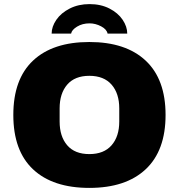

<svg xmlns="http://www.w3.org/2000/svg" viewBox="-20 -905 873 937"><path d="M45 -344Q45 -519 141.5 -609.5Q238 -700 416 -700Q594 -700 691 -609Q788 -518 788 -344Q788 -170 691 -79Q594 12 416 12Q238 12 141.5 -78.5Q45 -169 45 -344ZM562 -312V-376Q562 -449 524.5 -492Q487 -535 416 -535Q345 -535 308 -492Q271 -449 271 -376V-312Q271 -239 308 -196Q345 -153 416 -153Q487 -153 524.5 -196Q562 -239 562 -312ZM417 -885Q472 -885 514 -863.5Q556 -842 578.5 -808.5Q601 -775 601 -741H505Q501 -762 473.5 -776.5Q446 -791 417 -791Q382 -791 356 -775Q330 -759 327 -741H232Q232 -775 255 -808.5Q278 -842 320.5 -863.5Q363 -885 417 -885Z"/></svg>

Font: Archivo Black
Style: Regular
Weight: 400
Designer: Hector Gatti
Foundry: Omnibus-Type
Version: Version 1.101; ttfautohint (v1.8)